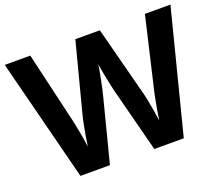

<svg xmlns="http://www.w3.org/2000/svg" viewBox="-119 -883 1204 1053"><g transform="rotate(-20 483.5 -357.0)"><path d="M967 -714 785 0H613L516 -375Q513 -386 508.5 -408Q504 -430 498.5 -456Q493 -482 489 -505.5Q485 -529 483 -542Q482 -529 477.5 -505.5Q473 -482 468 -456.5Q463 -431 458 -408.5Q453 -386 450 -374L354 0H182L0 -714H149L240 -324Q246 -301 253 -266Q260 -231 266 -196Q272 -161 275 -137Q278 -162 284 -196.5Q290 -231 296.5 -263.5Q303 -296 308 -314L412 -714H555L659 -314Q664 -297 670.5 -264Q677 -231 683 -196Q689 -161 692 -137Q695 -161 701 -196Q707 -231 714 -266Q721 -301 727 -324L818 -714Z"/></g></svg>

Font: Noto IKEA Arabic
Style: Bold
Weight: 700
Designer: Monotype Design Team
Foundry: Monotype Imaging Inc.
Version: Version 1.200